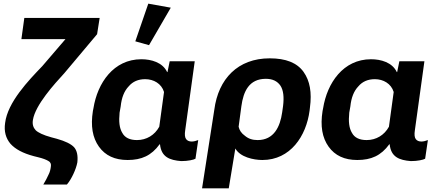

<svg xmlns="http://www.w3.org/2000/svg" viewBox="-20 -865 2406 1050"><path d="M217 144H346C371 115 396 61 403 23C407 -14 401 -42 385 -60C368 -78 337 -93 291 -106L261 -114C217 -126 188 -140 175 -153C162 -167 156 -185 160 -209C173 -291 277 -405 332 -465L511 -678L525 -767H113L97 -651H338L211 -503C135 -424 22 -306 8 -193C1 -146 12 -109 37 -79C64 -49 105 -27 165 -11L189 -5C214 1 232 8 244 15C256 21 261 32 258 47C256 62 253 76 245 91C238 107 229 124 217 144Z M678 10C754 10 808 -14 853 -76H855C862 -6 908 11 971 16C1008 16 1039 9 1049 3L1064 -99C1054 -95 1040 -91 1029 -91C1015 -91 1005 -95 998 -104C991 -113 989 -129 993 -154L1045 -530H908L896 -471H894C869 -524 807 -541 753 -541C601 -541 513 -411 491 -273L488 -258C475 -176 486 -112 521 -63C556 -14 608 10 678 10ZM795 -618 914 -823 791 -845 720 -639ZM729 -99C690 -99 663 -112 649 -138C633 -164 629 -200 634 -249L640 -283C645 -331 659 -367 684 -393C706 -419 736 -432 774 -432C820 -432 863 -408 877 -362L851 -172C826 -126 781 -99 729 -99Z M1085 165H1231L1267 -53C1293 -6 1366 10 1415 10C1568 10 1655 -121 1673 -260L1675 -277C1686 -359 1675 -423 1640 -472C1604 -522 1543 -546 1455 -546C1281 -546 1174 -434 1152 -265ZM1389 -99C1361 -99 1339 -106 1320 -122C1300 -136 1289 -153 1285 -172L1300 -284C1311 -365 1342 -434 1434 -434C1471 -434 1497 -421 1514 -396C1530 -371 1534 -334 1528 -285L1523 -250C1512 -172 1478 -99 1389 -99Z M1934 10C2010 10 2064 -14 2109 -76H2111C2118 -6 2164 11 2227 16C2264 16 2295 9 2305 3L2320 -99C2310 -95 2296 -91 2285 -91C2271 -91 2261 -95 2254 -104C2247 -113 2245 -129 2249 -154L2301 -530H2164L2152 -471H2150C2125 -524 2063 -541 2009 -541C1857 -541 1769 -411 1747 -273L1744 -258C1731 -176 1742 -112 1777 -63C1812 -14 1864 10 1934 10ZM1985 -99C1946 -99 1919 -112 1905 -138C1889 -164 1885 -200 1890 -249L1896 -283C1901 -331 1915 -367 1940 -393C1962 -419 1992 -432 2030 -432C2076 -432 2119 -408 2133 -362L2107 -172C2082 -126 2037 -99 1985 -99Z"/></svg>

Font: Cheyenne Sans
Style: Bold Italic
Weight: 700
Italic angle: -8.13011°
Designer: The Public Sans project authors (U.S. Web Design System), Libre Franklin designed by Pablo Impallari and Rodrigo Fuenzal
Foundry: The Cheyenne Sans Project Authors
Version: Version 2.007